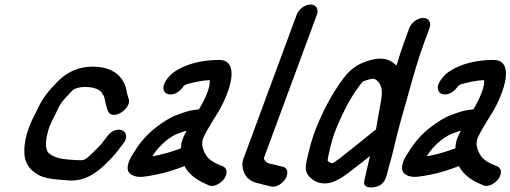

<svg xmlns="http://www.w3.org/2000/svg" viewBox="-20 -785 2249 846"><path d="M546.8 -351 543.8 -359C537.9 -374.4 538.1 -400.8 523.4 -425.2C505.8 -458.6 471 -483.8 415.8 -489.9C343.6 -497.8 280.1 -474.9 228.8 -420.5C198.4 -388.6 169.6 -356.6 146.8 -307.5C131.1 -274.3 120.6 -258.6 106.7 -221C93.9 -186.4 86.3 -148.2 87.3 -118.3C85.8 -67.8 111.1 -37.4 145 -16.6C169.5 -1.6 207.4 4.5 242.7 6.9L270.2 8.9C352.2 19.9 408.6 -25.2 456.2 -72.9C486 -103.3 496.2 -116.3 516.6 -144.1L523.8 -153.4C546.1 -181.3 533.8 -204.3 518.3 -210.7C503.7 -216.8 473.9 -214.9 452.1 -183.7C443.3 -172.3 438.4 -165.9 428.1 -152.3C420.3 -142.6 373.1 -96 364.5 -89.7C353.8 -81.9 347.7 -79 335.2 -79C326.4 -79 318.4 -79.3 310.4 -79.9L282 -81.9C242.3 -84.9 217.7 -92.1 195.2 -110C177.8 -125.9 178.4 -165.4 196 -221.7C206.8 -250.6 214.7 -261.1 232.4 -298.8C247.6 -332.9 262.9 -348.5 289.9 -376.6C305.5 -393.4 305.4 -392.6 326.3 -398.9C369.1 -407.5 412.7 -396.3 426.4 -379.7L436.7 -363.3C439 -359.7 439.4 -358 439.6 -356.3C443 -338.5 448.9 -312.6 454.8 -297C473.4 -248.3 563.5 -307.1 546.8 -351Z M542.5 -50C539 -17.7 571.2 -2.4 609.6 -6.1C620.8 -6.9 639.6 -9.9 662.6 -14.5C709.5 -23.5 751.3 -36.8 793.1 -53.4C812.3 -16 847.2 8.9 891 27.4L899.2 31.2C924.6 43.1 960 18 971.1 -2.5C984.7 -27.5 978 -45.9 960 -52.9L951.2 -56.6C929 -65 910.2 -75.8 896.6 -89.6C880.4 -109.4 863.2 -141.7 874.7 -175C886.4 -200.5 899.1 -222.7 915.3 -248.9L934.9 -280.6C955.4 -312.4 970.2 -343.9 983.9 -381C1001.6 -428.9 1022 -521 945.7 -521C878.5 -521 800.8 -506.7 744.5 -465.7C727.2 -453.1 684.7 -409.3 705.6 -380.1C710.1 -373.9 717.5 -370.4 725.7 -369.2C754.2 -365.2 778.7 -389.1 789.5 -406.3C796 -410.7 799 -412.7 803.7 -414.2C835.5 -422.7 869.6 -430.8 904.3 -431.9C904.9 -418.5 902.9 -402.6 895.3 -382C883.5 -350.3 872.2 -329.2 856.8 -303.2C850.3 -302.4 843.7 -301.6 837.1 -300.8C808.2 -297.4 782.8 -286.9 758.3 -278.1C726.8 -266.8 696.5 -245.2 673.9 -228.7C634 -199.5 596.8 -159.3 569 -111.5C561.8 -101.2 545.4 -76.6 542.5 -50ZM802.2 -209.3C797.7 -201 792.5 -191 787.5 -179.6C780 -162.3 778.2 -146.3 777.6 -131.4C739.5 -117.5 692.7 -102.5 651.3 -96.8C658.4 -107.2 667.4 -120.6 675 -129.4C701.9 -158.7 731.7 -184.3 763.4 -196.1C779.7 -202.2 789.3 -206 802.2 -209.3Z M1287.2 -720 1052.1 -84C1046.6 -69.2 1047.2 -55.4 1050.1 -42.5C1056.1 -11.3 1078.1 15.6 1118.3 22.6C1129.2 25 1144.5 30.3 1162.6 33.5L1172.5 36.3C1198.9 43.5 1227 21 1238.1 2.4C1248.6 -15.4 1253.1 -45 1224.4 -50.6L1213.4 -53.4C1201.3 -56.4 1184.1 -61 1166.8 -64.5C1154.1 -67.8 1144.2 -77.4 1142.8 -88.7L1376.2 -720C1385.1 -744.1 1373.6 -765 1348.4 -765C1323.2 -765 1296.1 -744.1 1287.2 -720Z M1636.7 -214.4C1635.9 -213.8 1631.2 -210.7 1629.5 -209.4L1611 -194.4C1577.2 -167.1 1510.7 -113.1 1473 -84.2C1458.6 -73.4 1448.1 -67.3 1444.5 -65.9C1437 -65.9 1430.6 -69.5 1423.7 -76.9C1424.4 -97.5 1444 -171.1 1451.9 -194.4C1468.8 -240 1495.9 -297.9 1518.6 -338.2C1533 -363.5 1568.1 -417.7 1580.9 -427.1C1593.3 -431.3 1605.9 -435.1 1617.3 -437.6C1628.2 -439.6 1636.9 -435.3 1645.3 -426.2C1663.2 -407 1666.1 -382.9 1658.5 -338.3C1650.3 -294.5 1644 -257.5 1636.7 -214.4ZM1783.4 -661 1760.9 -600C1749.7 -569.7 1738.4 -533.7 1727 -495.8C1709.3 -513.2 1682.2 -534 1630.6 -524.4C1577.4 -512.8 1534.3 -495.7 1491.4 -437.6C1439 -366.5 1396.5 -285.3 1362.2 -192.6C1353.5 -167 1345.5 -138.3 1336.7 -101.4C1330.1 -69.4 1318.8 -38.6 1337.4 -13.2C1351.8 4.6 1375.4 26.2 1420.8 22.9C1450.2 19.8 1480.4 2.7 1514.5 -22.7C1541.2 -43.2 1577 -71 1610.3 -97.6L1606.4 -81.6C1596.6 -36.6 1592.3 -19.9 1585.4 10.5C1576.9 47.8 1621.9 41.3 1633.1 38.9C1642.8 36.9 1665.3 31.1 1677 5.5C1685.1 -11.6 1688.1 -30.8 1691.2 -41.3C1714.2 -119 1721.4 -165.5 1744.3 -247.2L1776.5 -361.2C1799.8 -443.9 1819.4 -517.6 1849.9 -600L1872.4 -661C1880.9 -684 1871.1 -706 1845.1 -706C1820.3 -706 1792.6 -685.8 1783.4 -661Z M1751.5 -50C1748 -17.7 1780.2 -2.4 1818.6 -6.1C1829.8 -6.9 1848.6 -9.9 1871.6 -14.5C1918.5 -23.5 1960.3 -36.8 2002.1 -53.4C2021.3 -16 2056.2 8.9 2100 27.4L2108.2 31.2C2133.6 43.1 2169 18 2180.1 -2.5C2193.7 -27.5 2187 -45.9 2169 -52.9L2160.2 -56.6C2138 -65 2119.2 -75.8 2105.6 -89.6C2089.4 -109.4 2072.2 -141.7 2083.7 -175C2095.4 -200.5 2108.1 -222.7 2124.3 -248.9L2143.9 -280.6C2164.4 -312.4 2179.2 -343.9 2192.9 -381C2210.6 -428.9 2231 -521 2154.7 -521C2087.5 -521 2009.8 -506.7 1953.5 -465.7C1936.2 -453.1 1893.7 -409.3 1914.6 -380.1C1919.1 -373.9 1926.5 -370.4 1934.7 -369.2C1963.2 -365.2 1987.7 -389.1 1998.5 -406.3C2005 -410.7 2008 -412.7 2012.7 -414.2C2044.5 -422.7 2078.6 -430.8 2113.3 -431.9C2113.9 -418.5 2111.9 -402.6 2104.3 -382C2092.5 -350.3 2081.2 -329.2 2065.8 -303.2C2059.3 -302.4 2052.7 -301.6 2046.1 -300.8C2017.2 -297.4 1991.8 -286.9 1967.3 -278.1C1935.8 -266.8 1905.5 -245.2 1882.9 -228.7C1843 -199.5 1805.8 -159.3 1778 -111.5C1770.8 -101.2 1754.4 -76.6 1751.5 -50ZM2011.2 -209.3C2006.7 -201 2001.5 -191 1996.5 -179.6C1989 -162.3 1987.2 -146.3 1986.6 -131.4C1948.5 -117.5 1901.7 -102.5 1860.3 -96.8C1867.4 -107.2 1876.4 -120.6 1884 -129.4C1910.9 -158.7 1940.7 -184.3 1972.4 -196.1C1988.7 -202.2 1998.3 -206 2011.2 -209.3Z"/></svg>

Font: Just Breathe
Style: BdObl7
Weight: 400
Foundry: Cannot Into Space Fonts
Version: Version 0.72